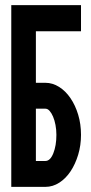

<svg xmlns="http://www.w3.org/2000/svg" viewBox="-20 -731 354 749"><path d="M157 -408Q185 -408 210.5 -392Q236 -376 255 -348Q274 -320 285 -283.5Q296 -247 296 -205Q296 -164 285 -127.5Q274 -91 255.5 -63Q237 -35 211.5 -18.5Q186 -2 157 -2H24V-711H296V-609H120V-408ZM120 -103H157Q176 -103 188 -133Q200 -163 200 -205Q200 -225 196.5 -243.5Q193 -262 187 -276Q181 -290 173.5 -298.5Q166 -307 157 -307H120Z"/></svg>

Font: Fundamental  Brigade Condensed
Style: Regular
Weight: 400
Width: 3
Designer: Peter Wiegel, original typeface by Carl Albert Fahrenwaldt 1901
Foundry: Peter Wiegel
Version: Version 0.000 2012 initial release